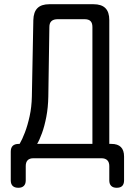

<svg xmlns="http://www.w3.org/2000/svg" viewBox="-20 -750 640 910"><path d="M67 140Q49 140 40 131Q31 122 31 105V-31Q31 -50 40.5 -59Q50 -68 69 -68H73Q85 -88 98 -122Q111 -156 120.5 -199.5Q130 -243 131 -292L138 -655Q139 -693 157.5 -711.5Q176 -730 214 -730H423Q461 -730 479.5 -711.5Q498 -693 498 -655V-68H508Q538 -68 553 -53Q568 -38 568 -8V105Q568 122 559.5 131Q551 140 533 140Q516 140 507 131Q498 122 498 105V37Q498 19 488.5 9.5Q479 0 460 0H139Q120 0 111 9.5Q102 19 102 37V105Q102 122 93 131Q84 140 67 140ZM418 -622Q418 -641 409 -650Q400 -659 381 -659H253Q234 -659 224 -650Q214 -641 214 -622L209 -292Q208 -240 199.5 -196Q191 -152 179 -119Q167 -86 156 -68H418Z"/></svg>

Font: Maple Mono NL Light
Style: Regular
Weight: 300
Monospace: yes
Designer: subframe7536
Version: Version 7.000